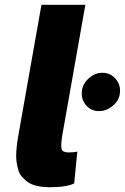

<svg xmlns="http://www.w3.org/2000/svg" viewBox="-20 -770 523 805"><path d="M241.2 -203.1Q233.9 -158.2 238.5 -144.5Q243.2 -130.9 267.1 -130.9Q294.4 -130.9 304.2 -134.8L291 -1Q259.3 15.1 187 15.1Q158.2 14.6 135.3 9.5Q112.3 4.4 97.4 -6.1Q82.5 -16.6 71.8 -29.1Q61 -41.5 56.2 -59.3Q51.3 -77.1 49.1 -93.8Q46.9 -110.4 48.3 -132.8Q49.8 -155.3 52.2 -173.1Q54.7 -190.9 59.1 -214.8L153.8 -750H337.9ZM409.2 -464.8Q444.3 -464.8 466.3 -437.7Q488.3 -410.6 481.9 -374Q477.1 -345.7 451.2 -325Q425.3 -304.2 395 -304.2Q360.4 -304.2 339.1 -330.8Q317.9 -357.4 324.2 -394Q329.6 -422.9 354.5 -443.8Q379.4 -464.8 409.2 -464.8Z"/></svg>

Font: Stilu Bold
Style: Italic
Weight: 700
Italic angle: -10°
Designer: Genilson Lima Santos
Foundry: Genilson Lima Santos
Version: Version 1.200;PS 001.200;hotconv 1.0.88;makeotf.lib2.5.64775